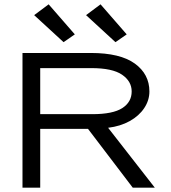

<svg xmlns="http://www.w3.org/2000/svg" viewBox="-20 -868 790 888"><path d="M84 0V-623H400Q536 -623 603.5 -574Q671 -525 671 -445Q671 -404 647 -368Q623 -332 580 -308Q537 -284 480 -277L696 0H594L387 -272H166V0ZM166 -340H407Q502 -340 545.5 -368Q589 -396 589 -445Q589 -492 544.5 -522.5Q500 -553 402 -553H166ZM274 -673 138 -798 205 -848 326 -709ZM514 -673 378 -798 445 -848 566 -709Z"/></svg>

Font: Inconsolata ExtraExpanded
Style: Regular
Weight: 400
Width: 8
Monospace: yes
Designer: Raph Levien, Cyreal, Brenton Simpson
Foundry: Raph Levien, Cyreal, Google
Version: Version 3.001; ttfautohint (v1.8.2.53-6de2)